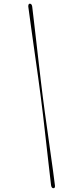

<svg xmlns="http://www.w3.org/2000/svg" viewBox="-20 -798 412 1019"><path d="M196.2 -285.4Q201.6 -246.2 208.5 -186.2Q215.4 -126.2 223.1 -58.2Q230.8 9.7 238.1 73.8Q245.3 137.9 251 185.2Q253.7 201.1 263.4 200.9Q273.5 200.9 271.5 185.8Q267.8 153.6 261.2 106.7Q254.6 59.9 247.1 5.8Q239.7 -48.2 232 -102.4Q224.3 -156.5 217.7 -204.1Q211.1 -251.8 207.1 -284.6Q202.9 -318.6 197 -366.8Q191.2 -414.9 184.9 -470.1Q178.7 -525.4 172.3 -580.1Q165.9 -634.9 160.4 -682.6Q154.9 -730.4 150.9 -763.2Q148.4 -778.5 138.3 -778.4Q129.8 -778.4 130.1 -763.3Q136.6 -715.2 145.5 -650Q154.5 -584.7 164.4 -515.4Q174.3 -446.1 182.8 -385.3Q191.2 -324.5 196.2 -285.4Z"/></svg>

Font: Fraunces 144pt
Style: Italic
Weight: 400
Italic angle: -16°
Version: Version 1.000;[b76b70a41]